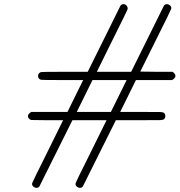

<svg xmlns="http://www.w3.org/2000/svg" viewBox="-20 -714 868 928"><path d="M115 -153Q115 -163 131 -173H306L344 -250Q382 -326 382 -327H281Q179 -327 176 -329Q164 -334 164 -347Q164 -359 176 -365Q179 -367 292 -367H404L563 -688Q569 -694 578 -694Q586 -694 592 -686.5Q598 -679 597 -670Q597 -667 531 -535L448 -367H614L773 -688Q779 -694 787 -694Q794 -694 801 -688.5Q808 -683 808 -675Q808 -672 807 -670Q807 -667 732 -517L658 -368L736 -367H814Q828 -357 828 -347Q828 -337 812 -327H637L599 -250Q561 -174 561 -173H662Q743 -173 755.5 -172.5Q768 -172 773 -168Q779 -162 779 -153Q779 -144 773 -138Q768 -134 754 -133.5Q740 -133 651 -133H540L380 188Q374 194 366 194Q359 194 352 188.5Q345 183 345 175Q345 172 346 170Q346 167 412 35L495 -133H330L170 188Q164 194 156 194Q149 194 142 188.5Q135 183 135 175Q135 172 136 170Q136 167 211 17L285 -133H207L130 -134Q115 -141 115 -153ZM592 -327H427L389 -250Q351 -174 351 -173H516L554 -250Q592 -326 592 -327Z"/></svg>

Font: MathJax_Main
Style: Italic
Weight: 400
Version: Version 1.1